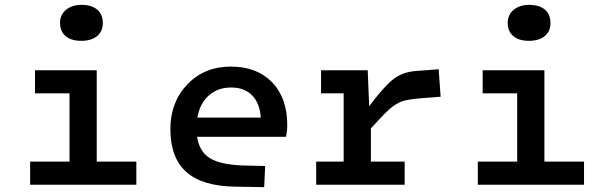

<svg xmlns="http://www.w3.org/2000/svg" viewBox="-20 -760 2496 790"><path d="M403 -665Q403 -631 379.5 -611.5Q356 -592 314 -592Q273 -592 250 -611.5Q227 -631 227 -666Q227 -699 251.5 -719.5Q276 -740 315 -740Q357 -740 380 -720.5Q403 -701 403 -665ZM104 0V-95H266V-376H124V-471H378V-95H541V0Z M983 -79 1071 -77 1067 10 947 8Q812 6 746.5 -52.5Q681 -111 681 -229Q681 -340 751 -413Q821 -486 930 -486Q1037 -486 1099.5 -421.5Q1162 -357 1162 -245Q1162 -232 1160.5 -219.5Q1159 -207 1157 -197H791Q800 -136 844 -109Q888 -82 983 -79ZM931 -400Q876 -400 839 -367Q802 -334 792 -276H1053Q1049 -336 1017 -368Q985 -400 931 -400Z M1281 0V-95H1394V-376H1301V-471H1493L1499 -323Q1558 -402 1597 -433Q1636 -464 1692 -468L1785 -475L1793 -362L1703 -355Q1669 -352 1646 -346.5Q1623 -341 1602 -326Q1583 -313 1561 -290.5Q1539 -268 1506 -232V-95H1645V0Z M2245 -665Q2245 -631 2221.5 -611.5Q2198 -592 2156 -592Q2115 -592 2092 -611.5Q2069 -631 2069 -666Q2069 -699 2093.5 -719.5Q2118 -740 2157 -740Q2199 -740 2222 -720.5Q2245 -701 2245 -665ZM1946 0V-95H2108V-376H1966V-471H2220V-95H2383V0Z"/></svg>

Font: Intel One Mono Medium
Style: Regular
Weight: 500
Monospace: yes
Designer: Fred Shallcrass
Foundry: Frere-Jones Type LLC
Version: Version 1.400;hotconv 1.1.0;makeotfexe 2.6.0;FJTRelease1.4